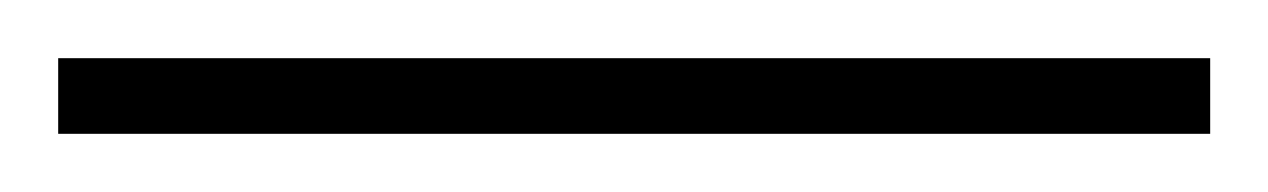

<svg xmlns="http://www.w3.org/2000/svg" viewBox="-24 -806 436 66"><path d="M392 -760H-4V-786H392Z"/></svg>

Font: Noto Sans Telugu ExtraCondensed Thin
Style: Regular
Weight: 100
Width: 2
Designer: Jelle Bosma - Monotype Design Team
Foundry: Monotype Imaging Inc.
Version: Version 2.005; ttfautohint (v1.8.4.7-5d5b)